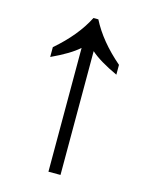

<svg xmlns="http://www.w3.org/2000/svg" viewBox="-107 -761 649 830"><g transform="rotate(15 218.0 -346.0)"><path d="M191 0V-554Q152 -519 70 -481V-525Q163 -605 207 -692H229Q273 -605 366 -525V-481Q284 -519 245 -554V0Z"/></g></svg>

Font: ukannada85
Style: Book
Weight: 400
Designer: Jelle Bosma - Monotype Design Team
Foundry: Monotype Imaging Inc.
Version: Version 2.003